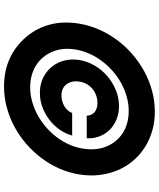

<svg xmlns="http://www.w3.org/2000/svg" viewBox="62 -842 790 955"><g transform="rotate(90 457.5 -364.0)"><path d="M97.3 -363.6Q105.8 -414.8 127.1 -462.5Q148.4 -510.3 179.5 -552Q210.6 -593.8 250.5 -628Q290.5 -662.3 336.1 -687Q381.7 -711.6 432.2 -725.1Q482.6 -738.6 534.8 -738.6Q586.6 -738.6 632.1 -725.1Q677.6 -711.6 715 -687.1Q752.5 -662.6 780.9 -628.4Q809.3 -594.1 826.7 -552.6Q844.1 -511 849.8 -463.1Q855.5 -415.1 847.3 -363.6Q839.1 -312.1 818.2 -264.4Q797.2 -216.6 766 -175.1Q734.7 -133.5 695 -99.1Q655.2 -64.6 609.4 -40.1Q563.6 -15.6 513.1 -2.1Q462.7 11.4 410.5 11.4Q331.3 11.4 269.5 -17.4Q207.7 -46.2 163.4 -98.7Q118.6 -151.6 101.4 -217.9Q84.2 -284.1 97.3 -363.6ZM236.5 -229.8Q247.2 -204.2 264 -183.6Q280.9 -163 303.4 -148.6Q326 -134.2 353.7 -126.4Q381.4 -118.6 413.4 -118.6Q448.9 -118.6 483.8 -128.2Q518.8 -137.8 550.8 -155.2Q582.7 -172.6 611 -196.7Q639.2 -220.9 661.4 -250.2Q683.6 -279.5 698.5 -312.9Q713.4 -346.2 718.8 -381.7Q729 -447.4 708.1 -498.2Q697.4 -523.8 680.6 -544.2Q663.7 -564.6 641.3 -579Q619 -593.4 591.4 -601Q563.9 -608.7 532 -608.7Q496.4 -608.7 461.5 -599.1Q426.5 -589.5 394.5 -572.1Q362.6 -554.7 334.5 -530.4Q306.5 -506 284.3 -476.7Q262.1 -447.4 247 -414.1Q231.9 -380.7 225.9 -344.8Q215.2 -280.9 236.5 -229.8ZM278.1 -363.6Q284.8 -404.1 305.9 -439.8Q327.1 -475.5 358.1 -502.3Q389.2 -529.1 427.7 -544.7Q466.3 -560.4 507.1 -560.4Q543 -560.4 573.2 -548.1Q603.3 -535.9 624.8 -514.4Q646.3 -492.9 657.7 -463.4Q669 -433.9 667.3 -399.9H555Q554 -424.4 537.6 -438.7Q521.3 -453.1 491.1 -453.1Q471.2 -453.1 453.5 -446.6Q435.7 -440 421.5 -428.3Q407.3 -416.5 397.9 -400.2Q388.5 -383.9 385.3 -364.3Q379.6 -327.1 397.7 -300.8Q416.5 -274.1 454.9 -274.1Q468 -274.1 481.5 -277.7Q495 -281.2 506.7 -288Q518.5 -294.7 527.7 -304.7Q536.9 -314.6 541.5 -327.4H653.8Q644.5 -293.7 623.8 -264.4Q603 -235.1 574.4 -213.4Q545.8 -191.8 511.9 -179.3Q478 -166.9 442.1 -166.9Q388.1 -166.9 348 -193.5Q327.8 -207 312.7 -225.1Q297.6 -243.3 288.5 -264.9Q279.5 -286.6 276.6 -311.6Q273.8 -336.6 278.1 -363.6Z"/></g></svg>

Font: Inter P Extra Bold
Style: Italic
Weight: 800
Italic angle: 9.39999°
Designer: Rasmus Andersson
Foundry: rsms
Version: Version 3.018;git-588b23468